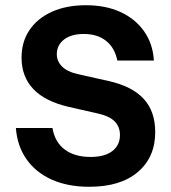

<svg xmlns="http://www.w3.org/2000/svg" viewBox="-20 -705 653 735"><path d="M321.7 10Q239.2 10 177.9 -17.5Q116.7 -45 81.2 -95.8Q45.8 -146.7 40.8 -215H180.8Q190 -160.8 227.9 -132.5Q265.8 -104.2 326.7 -104.2Q380.8 -104.2 410 -126.7Q439.2 -149.2 439.2 -188.3Q439.2 -219.2 419.6 -239.6Q400 -260 356.7 -270L243.3 -295.8Q152.5 -316.7 107.5 -364.2Q62.5 -411.7 62.5 -484.2Q62.5 -545 92.9 -590Q123.3 -635 178.8 -660Q234.2 -685 309.2 -685Q384.2 -685 440.8 -659.2Q497.5 -633.3 531.2 -585.8Q565 -538.3 569.2 -473.3H429.2Q419.2 -522.5 385.8 -548.8Q352.5 -575 300.8 -575Q253.3 -575 225.4 -553.8Q197.5 -532.5 197.5 -497.5Q197.5 -470.8 217.1 -450.8Q236.7 -430.8 275.8 -421.7L395 -395Q485 -375 529.6 -327.1Q574.2 -279.2 574.2 -199.2Q574.2 -103.3 507.9 -46.7Q441.7 10 321.7 10Z"/></svg>

Font: Funnel Sans
Style: Bold
Weight: 700
Designer: NORD ID, Kristian Moeller
Foundry: Dicotype
Version: Version 1.000